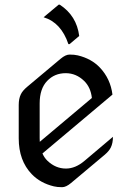

<svg xmlns="http://www.w3.org/2000/svg" viewBox="-20 -776 543 806"><path d="M231 -756.3Q301.8 -710 312.5 -625L272 -590.8H267.1Q236.8 -681.2 163.1 -703.6L226.1 -756.3ZM240.7 9.8Q220.2 9.8 206.1 6.3Q149.4 -7.3 113.3 -44.9Q58.6 -101.6 58.6 -195.3V-335.4Q58.6 -361.8 67.4 -379.9Q74.7 -395.5 94.7 -412.1L234.4 -529.3Q255.4 -546.9 272 -546.9Q292.5 -546.9 306.6 -543.5Q363.8 -529.8 399.4 -492.2Q443.8 -445.3 452.1 -378.9L158.2 -131.8Q166 -113.8 179.2 -101.1Q213.4 -68.4 256.8 -68.4Q296.4 -68.4 334.5 -100.6L454.1 -201.7Q454.1 -175.3 445.3 -157.2Q438 -141.6 418 -125L278.3 -7.8Q257.3 9.8 240.7 9.8ZM147 -180.7 365.7 -364.7Q360.8 -409.2 333.5 -436Q299.8 -468.8 255.9 -468.8Q209 -468.8 178.2 -436.5Q146.5 -403.8 146.5 -341.8V-195.8Q146.5 -188 147 -180.7Z"/></svg>

Font: Gothica
Style: Book
Weight: 400
Designer: Wojciech Kalinowski "wmk69" (wmk69@o2.pl)
Foundry: Wojciech Kalinowski "wmk69" (wmk69@o2.pl)
Version: Version 2.1.0; 2021-05-14